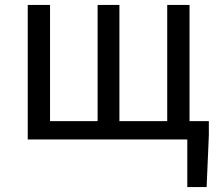

<svg xmlns="http://www.w3.org/2000/svg" viewBox="-20 -563 885 775"><path d="M745 -74V-543H655V-74H462V-543H374V-74H182V-543H92V0H736V192H814L823 -17V-74Z"/></svg>

Font: Noto Sans CJK SC Regular
Style: Regular
Weight: 400
Designer: Ryoko NISHIZUKA (kana & ideographs); Paul D. Hunt (Latin, Greek & Cyrillic); Wenlong ZHANG (bopomofo); Sandoll Communica
Foundry: Adobe Systems Incorporated
Version: Version 1.004;PS 1.004;hotconv 1.0.82;makeotf.lib2.5.63406